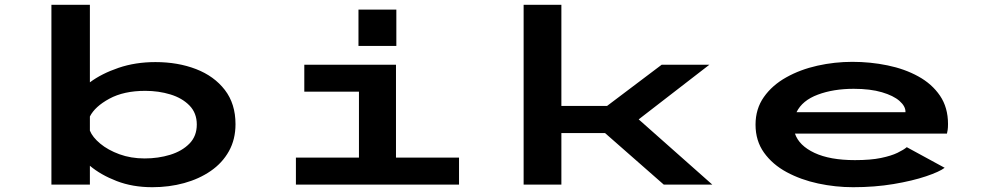

<svg xmlns="http://www.w3.org/2000/svg" viewBox="-20 -770 4125 801"><path d="M194.5 0V-750H355V-426.5Q404 -463 474.5 -487Q545 -511 628.5 -511Q722 -511 797.8 -481.8Q873.5 -452.5 918 -394.8Q962.5 -337 962.5 -252Q962.5 -188.5 935 -139.2Q907.5 -90 859.2 -56.8Q811 -23.5 748.2 -6.2Q685.5 11 615.5 11Q533 11 466.5 -14.8Q400 -40.5 355 -78.5V0ZM586 -391Q496.5 -391 436.2 -358.2Q376 -325.5 355 -284V-225Q366 -197.5 398.2 -170.8Q430.5 -144 478.2 -126.5Q526 -109 583.5 -109Q640 -109 689.8 -124.2Q739.5 -139.5 770.2 -170.8Q801 -202 801 -250.5Q801 -298.5 770.5 -329.8Q740 -361 691 -376Q642 -391 586 -391Z M1475.5 -730H1633.5V-578.5H1475.5ZM1214.5 0V-112.5H1477.5V-387.5H1249.5V-500H1632V-112.5H1895V0Z M2164.5 0V-750H2322V-328H2512.5L2740.5 -500H2939.5L2644.5 -272L2951.5 0H2749L2504 -215H2322V0Z M3539 11Q3465.5 11 3393.2 -4.5Q3321 -20 3262 -51.8Q3203 -83.5 3167.5 -133Q3132 -182.5 3132 -250Q3132 -316 3166.8 -365.2Q3201.5 -414.5 3260 -447.2Q3318.5 -480 3390.2 -496Q3462 -512 3536 -512Q3611.5 -512 3683 -497.2Q3754.5 -482.5 3811.2 -451.2Q3868 -420 3901.5 -370.8Q3935 -321.5 3935 -252.5Q3935 -237.5 3933.5 -227.8Q3932 -218 3930.5 -212.5H3296.5Q3313.5 -162.5 3378 -132.2Q3442.5 -102 3546.5 -102Q3612.5 -102 3655.5 -111Q3698.5 -120 3724.2 -132.5Q3750 -145 3763 -156L3921 -70Q3899.5 -53.5 3843.2 -34.5Q3787 -15.5 3708 -2.2Q3629 11 3539 11ZM3541.5 -399.5Q3457 -399.5 3392 -375.2Q3327 -351 3303 -302H3757.5V-304Q3757.5 -327 3732.5 -349Q3707.5 -371 3659.2 -385.2Q3611 -399.5 3541.5 -399.5Z"/></svg>

Font: Trispace Expanded SemiBold
Style: Regular
Weight: 600
Width: 7
Designer: Tyler Finck
Foundry: Etcetera Type Company
Version: Version 1.210; ttfautohint (v1.8.3)